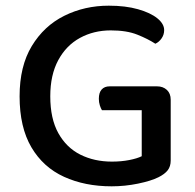

<svg xmlns="http://www.w3.org/2000/svg" viewBox="-20 -642 685 676"><path d="M581 -291V-77Q581 -56 570.5 -42.5Q560 -29 538 -18Q512 -5 466 4.5Q420 14 373 14Q279 14 205.5 -19.5Q132 -53 90.5 -123.5Q49 -194 49 -303Q49 -409 92 -480Q135 -551 206.5 -586.5Q278 -622 363 -622Q422 -622 466 -609.5Q510 -597 534 -577.5Q558 -558 558 -536Q558 -520 549 -507Q540 -494 527 -488Q501 -505 463.5 -520Q426 -535 370 -535Q310 -535 261.5 -508.5Q213 -482 185 -430Q157 -378 157 -303Q157 -224 185.5 -173Q214 -122 263 -97.5Q312 -73 374 -73Q407 -73 435 -78.5Q463 -84 479 -92V-254H339Q335 -260 331.5 -271Q328 -282 328 -294Q328 -316 338 -327Q348 -338 366 -338H533Q554 -338 567.5 -325.5Q581 -313 581 -291Z"/></svg>

Font: Baloo Bhaijaan 2 Medium
Style: Regular
Weight: 500
Designer: Sanskriti Dholi, Noopur Datye and Ek Type
Foundry: Ek Type
Version: Version 1.701